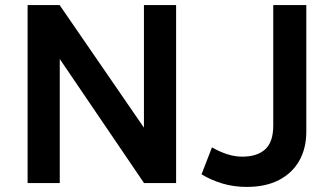

<svg xmlns="http://www.w3.org/2000/svg" viewBox="-20 -720 1312 755"><path d="M88.5 0V-700H214.5L546 -218V-700H672.5V0H546.5L215 -488V0ZM950 15Q899.5 15 855 1.8Q810.5 -11.5 772.5 -34.5L813.5 -140.5Q844 -123 873.8 -113.5Q903.5 -104 933 -104Q991.5 -104 1023 -133Q1054.5 -162 1054.5 -226V-700H1184.5V-202.5Q1184.5 -137 1157 -88.2Q1129.5 -39.5 1077.2 -12.2Q1025 15 950 15Z"/></svg>

Font: Geologica Medium
Style: Regular
Weight: 500
Designer: Sindre Bremnes, Frode Helland
Foundry: Monokrom Skriftforlag AS
Version: Version 1.010;gftools[0.9.28]